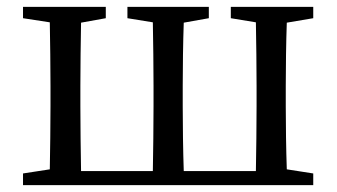

<svg xmlns="http://www.w3.org/2000/svg" viewBox="-20 -539 980 559"><path d="M892 -486V-519H652V-486L725 -474C726 -418 727 -342 727 -289V-230C727 -176 726 -97 725 -41H515C513 -97 512 -176 512 -230V-289C512 -342 513 -418 515 -473L588 -486V-519H351V-486L425 -474C426 -419 427 -342 427 -289V-230C427 -176 426 -97 425 -41H216C215 -97 214 -176 214 -230V-289C214 -342 215 -418 216 -473L288 -486V-519H47V-486L125 -474C126 -419 127 -342 127 -289V-230C127 -177 126 -101 125 -46L47 -34V0H892V-34L815 -46C813 -101 812 -177 812 -230V-289C812 -342 813 -418 815 -473Z"/></svg>

Font: Noto Serif SC Medium
Style: Regular
Weight: 500
Designer: Ryoko NISHIZUKA 西塚涼子 (kana & ideographs); Frank Grießhammer (Latin, Greek & Cyrillic); Wenlong ZHANG 张文龙 (bopomofo); San
Foundry: Adobe Systems Incorporated
Version: Version 1.001;PS 1.001;hotconv 16.6.54;makeotf.lib2.5.65590